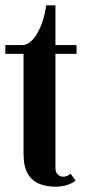

<svg xmlns="http://www.w3.org/2000/svg" viewBox="-20 -693 318 722"><path d="M187 9Q157 9 129.8 -1Q102.5 -11 85.5 -38Q68.5 -65 68.5 -116V-490.5H0V-523.5H68.5Q90.5 -527.5 108 -549.8Q125.5 -572 137.2 -604.5Q149 -637 153.5 -673H188.5V-523.5H268V-490.5H188.5V-63.5Q188.5 -43 198.2 -35.8Q208 -28.5 216.5 -28.5Q226 -28.5 233.8 -32.2Q241.5 -36 245.5 -40L264.5 -13.5Q251 -3.5 232.2 2.8Q213.5 9 187 9Z"/></svg>

Font: Imbue 24pt
Style: Bold
Weight: 700
Designer: Tyler Finck
Foundry: Etcetera Type Company
Version: Version 1.102